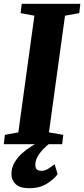

<svg xmlns="http://www.w3.org/2000/svg" viewBox="-28 -763 445 1016"><path d="M-8 0 -2 -49.5 69 -62.5 154 -680 81 -693.5 87 -743H397L391.5 -693.5L316 -680L231 -62.5L307 -49.5L301 0ZM127.5 233Q77.5 233 55 211.5Q32.5 190 32.5 159.5Q32.5 125.5 48.2 98Q64 70.5 88.5 48.5Q113 26.5 141.2 9.2Q169.5 -8 193.5 -21L219.5 -29L255 -18.5Q224 2 202.8 24Q181.5 46 170.5 66.8Q159.5 87.5 159 106Q158.5 127 167.5 134Q176.5 141 190 141Q209 141 225.2 131.2Q241.5 121.5 261 106L277 158.5Q258.5 184.5 220.2 208.8Q182 233 127.5 233Z"/></svg>

Font: Merriweather 24pt SemiCondensed Black
Style: Italic
Weight: 900
Width: 4
Italic angle: -7.8°
Designer: Eben Sorkin
Foundry: Eben Sorkin
Version: Version 2.101